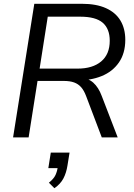

<svg xmlns="http://www.w3.org/2000/svg" viewBox="-20 -725 709 1013"><path d="M49 0 161 -705H412Q488 -705 539 -682Q590 -659 615.5 -616.5Q641 -574 641 -515Q641 -444 607.5 -395.5Q574 -347 516 -323.5Q458 -300 384 -301V-314H400Q444 -314 472 -289Q500 -264 517 -218L601 0H517L434 -219Q423 -248 408 -265Q393 -282 371 -290Q349 -298 316 -298H178L131 0ZM189 -363H389Q469 -363 514 -401Q559 -439 559 -510Q559 -573 522 -605Q485 -637 403 -637H232ZM267 268 238 239Q264 218 273 198Q282 178 286 152L304 162H235L248 80H347L336 148Q330 187 314.5 216.5Q299 246 267 268Z"/></svg>

Font: Nunito Sans 12pt
Style: Italic
Weight: 400
Italic angle: -9°
Designer: Vernon Adams
Foundry: Vernon Adams
Version: Version 3.101;gftools[0.9.27]